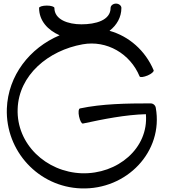

<svg xmlns="http://www.w3.org/2000/svg" viewBox="-20 -1004 939 1066"><path d="M197 -960C197 -889 245 -837 311 -808C145 -738 25 -585 18 -401C10 -165 194 34 430 42C684 51 888 -163 845 -405C843 -419 831 -430 816 -430C684 -430 547 -428 424 -402C416 -400 414 -380 419 -357C424 -334 433 -317 440 -318C556 -343 677 -367 790 -370C806 -181 633 -36 434 -42C235 -49 71 -205 78 -399C84 -587 248 -724 439 -758C573 -782 703 -706 755 -580C758 -573 778 -576 800 -585C821 -594 836 -607 833 -614C787 -723 696 -803 588 -833C628 -864 654 -908 654 -960C654 -973 640 -984 624 -984C608 -984 594 -973 594 -960C594 -891 511 -869 432 -869C358 -869 282 -895 282 -960C282 -967 263 -973 240 -973C217 -973 197 -967 197 -960Z"/></svg>

Font: Nupuram Expanded Light
Style: Regular
Weight: 300
Width: 7
Designer: Santhosh Thottingal (santhosh.thottingal@gmail.com)
Foundry: SMC
Version: Version 1.000